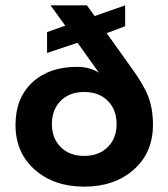

<svg xmlns="http://www.w3.org/2000/svg" viewBox="-20 -688 630 718"><path d="M38 -221Q38 -321 100.5 -379.5Q163 -438 268 -438Q316 -438 350 -416L270 -528L156 -490V-568L224 -592L169 -668H305L334 -628L448 -668V-590L379 -564L471 -435Q516 -374 534 -328Q552 -282 552 -221Q552 -117 480 -53.5Q408 10 295 10Q182 10 110 -53.5Q38 -117 38 -221ZM416 -224Q416 -278 383 -311Q350 -344 295 -344Q240 -344 207 -311Q174 -278 174 -224Q174 -171 207 -138Q240 -105 295 -105Q350 -105 383 -138Q416 -171 416 -224Z"/></svg>

Font: Gantari
Style: Bold
Weight: 700
Designer: Anugrah Pasau
Foundry: Lafontype
Version: Version 1.000